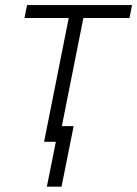

<svg xmlns="http://www.w3.org/2000/svg" viewBox="-20 -548 530 742"><path d="M480.5 -478.5H302.2L207 0H150.4L245.6 -478.5H74.7L84.5 -528.3H490.2ZM217.8 173.3H161.1L208 -60.5H264.6Z"/></svg>

Font: Franko
Style: Light Italic
Weight: 300
Designer: Google
Version: Version 1.200310; 2013